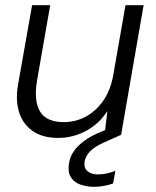

<svg xmlns="http://www.w3.org/2000/svg" viewBox="-20 -521 603 742"><path d="M205 12Q143 12 104.5 -16Q66 -44 52.5 -91.5Q39 -139 51 -201L104 -501H174L123 -209Q110 -132 134.5 -90.5Q159 -49 227 -49Q271 -49 310 -69.5Q349 -90 377.5 -129.5Q406 -169 417 -227L465 -501H535L448 0H384L395 -92Q364 -43 313 -15.5Q262 12 205 12ZM343 201Q315 201 290 192Q265 183 253 162.5Q241 142 247 109Q250 86 264.5 64.5Q279 43 306 23Q333 3 376 -14L435 -38L448 0L383 29Q345 46 328 64Q311 82 307 102Q303 127 317.5 140Q332 153 359 153Q374 153 391.5 149.5Q409 146 426 139L417 188Q401 194 381.5 197.5Q362 201 343 201Z"/></svg>

Font: DM Sans 18pt Light
Style: Italic
Weight: 300
Italic angle: -10°
Designer: Colophon Foundry, Jonny Pinhorn
Foundry: Colophon Foundry
Version: Version 4.004;gftools[0.9.30]